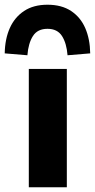

<svg xmlns="http://www.w3.org/2000/svg" viewBox="-51 -793 402 813"><path d="M71 0V-501H232V0ZM65 -559 -31 -567Q-30 -628 -9.5 -674Q11 -720 51 -746.5Q91 -773 150 -773Q210 -773 250 -746.5Q290 -720 310 -674Q330 -628 331 -567L235 -559Q231 -610 211.5 -640.5Q192 -671 150 -671Q108 -671 88.5 -640.5Q69 -610 65 -559Z"/></svg>

Font: Nunito Sans 8pt ExtraBold
Style: Regular
Weight: 800
Version: Version 3.101;gftools[0.9.27]